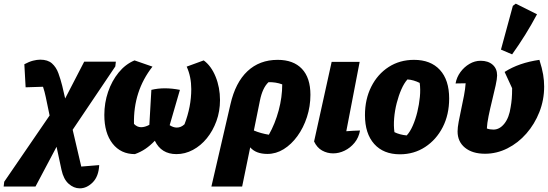

<svg xmlns="http://www.w3.org/2000/svg" viewBox="-114 -830 2996 1049"><path d="M-94 189 -91 163 157 -199 136 -300Q130 -329 121 -356L26 -353L19 -479Q45 -493 66.5 -498.5Q88 -504 106 -504Q147 -504 170 -483.5Q193 -463 205 -430Q217 -397 226 -361L242 -292L346 -493H519L516 -467L283 -121L330 80L428 72Q425 134 392.5 166.5Q360 199 322 199Q289 199 261 174Q233 149 222 98L195 -28L80 189Z M623 12Q546 12 501 -45.5Q456 -103 456 -202Q456 -268 476.5 -328Q497 -388 534 -433.5Q571 -479 621 -500L719 -466Q614 -332 618 -153Q635 -135 657 -135Q678 -135 702 -148L713 -339Q783 -356 869 -339L813 -146Q833 -133 852 -133Q875 -133 894 -151Q931 -247 931 -343Q931 -411 906 -466L999 -500Q1040 -470 1064 -411Q1088 -352 1088 -283Q1088 -222 1068.5 -168.5Q1049 -115 1016 -74.5Q983 -34 940 -11Q897 12 850 12Q767 12 732 -61Q706 -34 680 -16.5Q654 1 623 12Z M1041 189 1145 -260Q1172 -379 1238 -441Q1304 -503 1403 -503Q1489 -503 1535.5 -454Q1582 -405 1582 -312Q1582 -249 1563 -190.5Q1544 -132 1511 -86.5Q1478 -41 1436 -15Q1394 11 1347 11Q1284 11 1253 -25L1209 189ZM1306 -280 1273 -117Q1311 -101 1355 -94Q1389 -154 1408.5 -226.5Q1428 -299 1428 -369Q1393 -382 1353 -381Q1320 -350 1306 -280Z M1853 -117Q1846 -78 1823 -50Q1800 -22 1769 -7Q1738 8 1706 8Q1674 8 1646 -7.5Q1618 -23 1602 -57L1698 -492H1851L1778 -113Q1815 -116 1853 -117Z M2071 13Q1981 13 1930.5 -43.5Q1880 -100 1880 -201Q1880 -288 1914.5 -356.5Q1949 -425 2009.5 -464Q2070 -503 2148 -503Q2239 -503 2289.5 -448Q2340 -393 2340 -292Q2340 -204 2305 -135.5Q2270 -67 2209 -27Q2148 13 2071 13ZM2108 -90Q2126 -109 2141 -143Q2156 -177 2166 -218Q2176 -259 2180 -300.5Q2184 -342 2179 -377Q2163 -385 2146 -390Q2129 -395 2112 -396Q2094 -376 2079 -342Q2064 -308 2053.5 -267Q2043 -226 2039.5 -184.5Q2036 -143 2041 -108Q2069 -94 2108 -90Z M2536 10Q2467 10 2426.5 -23Q2386 -56 2386 -112Q2386 -133 2392 -165Q2398 -197 2406 -234Q2414 -271 2421 -307.5Q2428 -344 2430 -375Q2408 -374 2375 -374Q2381 -408 2401.5 -436Q2422 -464 2451 -481Q2480 -498 2512 -498Q2553 -498 2577.5 -476.5Q2602 -455 2602 -418Q2602 -400 2594 -363.5Q2586 -327 2575 -282.5Q2564 -238 2555.5 -196.5Q2547 -155 2546 -128Q2562 -122 2582 -122Q2616 -122 2642 -155Q2668 -188 2676 -245Q2680 -267 2682 -290.5Q2684 -314 2684 -348L2643 -437Q2721 -487 2833 -503Q2848 -456 2853.5 -422.5Q2859 -389 2859 -357Q2859 -284 2833 -218Q2807 -152 2762 -100.5Q2717 -49 2658.5 -19.5Q2600 10 2536 10ZM2684 -533 2623 -559 2688 -798 2704 -810 2820 -752Q2760 -639 2684 -533Z"/></svg>

Font: Piazzolla ExtraBold
Style: Italic
Weight: 800
Italic angle: -11.3°
Designer: Juan Pablo del Peral
Foundry: Huerta Tipografica
Version: Version 1.330